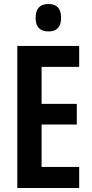

<svg xmlns="http://www.w3.org/2000/svg" viewBox="-20 -945 461 965"><path d="M378 0H67V-714H378V-609H189V-423H366V-319H189V-106H378ZM224 -925Q287 -925 287 -855Q287 -787 224 -787Q159 -787 159 -855Q159 -925 224 -925Z"/></svg>

Font: Noto Sans Bengali ExtraCondensed SemiBold
Style: Regular
Weight: 600
Width: 2
Designer: Joana Ranito - Universal Thirst; Jelle Bosma - Monotype Design Team
Foundry: Universal Thirst ehf.
Version: Version 3.000; ttfautohint (v1.8.4.7-5d5b)